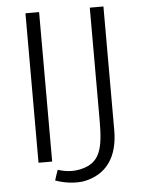

<svg xmlns="http://www.w3.org/2000/svg" viewBox="-55 -734 661 883"><g transform="rotate(-5 275.0 -292.5)"><path d="M165 88C186 95 231 110 290 104C405 85 456 0 456 -118V-690H393V-170C393 -39 378 27 284 47C270 50 258 51 246 51C219 51 198 45 181 40C175 56 170 72 165 88ZM96 -690V0H159V-690Z"/></g></svg>

Font: Repo Light
Style: Regular
Weight: 300
Designer: Stefan Peev
Foundry: Context Ltd
Version: Version 001.502